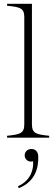

<svg xmlns="http://www.w3.org/2000/svg" viewBox="-20 -720 294 1004"><path d="M17 -10V0H237V-10C172 -17 147 -21 147 -69V-700H17V-690C83 -683 107 -679 107 -631V-69C107 -21 82 -17 17 -10ZM74 254 78 264C166 229 182 156 180 97C179 69 161 59 144 59C125 59 109 73 109 92C109 112 125 125 142 125C146 125 149 124 153 123C156 163 144 222 74 254Z"/></svg>

Font: Sprat Condensed Thin
Style: Regular
Weight: 100
Width: 3
Designer: Ethan Nakache
Foundry: Collletttivo
Version: Version 2.000;Glyphs 3.2 (3217)